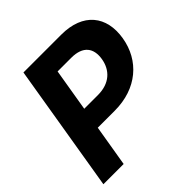

<svg xmlns="http://www.w3.org/2000/svg" viewBox="-190 -878 1030 1030"><g transform="rotate(-45 324.5 -363.5)"><path d="M17.8 0H171.5L210.9 -235.8H339.8C507.8 -235.8 621.4 -335.2 645.2 -480.8C669 -625.7 590.6 -727.3 425.4 -727.3H138.5ZM231.5 -359 272 -601.6H375.7C464.5 -601.6 498.6 -553.6 486.9 -480.8C475.1 -408.7 424.4 -359 335.2 -359Z"/></g></svg>

Font: Magic Ui Pro
Style: Bold Italic
Weight: 700
Italic angle: -9.39999°
Designer: Stefan Endress, Andreas Faust
Version: Version 1.000;FEAKit 1.0